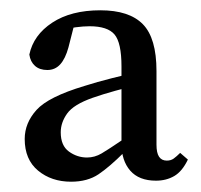

<svg xmlns="http://www.w3.org/2000/svg" viewBox="-20 -771 391 373"><path d="M283 -420Q250 -420 233 -439.5Q216 -459 216 -492V-494V-642Q216 -688 202.5 -704Q189 -720 154 -720Q142 -720 127 -718Q112 -716 92 -709L126 -730L113 -679Q107 -657 97 -646Q87 -635 72 -635Q57 -635 48 -643Q39 -651 37 -665Q45 -703 81.5 -727Q118 -751 175 -751Q231 -751 257.5 -724Q284 -697 284 -633V-490Q284 -474 289 -466.5Q294 -459 304 -459Q312 -459 317.5 -463Q323 -467 330 -474L345 -461Q334 -438 318.5 -429Q303 -420 283 -420ZM118 -418Q80 -418 54 -439.5Q28 -461 28 -501Q28 -532 51 -557.5Q74 -583 144 -604Q169 -612 197 -619Q225 -626 250 -632V-607Q227 -601 203.5 -594.5Q180 -588 160 -581Q123 -568 110.5 -550.5Q98 -533 98 -514Q98 -488 114 -476.5Q130 -465 149 -465Q164 -465 177.5 -473Q191 -481 219 -500L244 -499L221 -475Q193 -447 171.5 -432.5Q150 -418 118 -418Z"/></svg>

Font: Source Serif 4 Variable
Style: Regular
Weight: 400
Designer: Frank Grießhammer
Foundry: Adobe
Version: Version 4.005;hotconv 1.1.0;makeotfexe 2.6.0